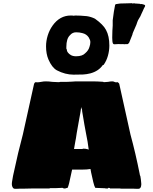

<svg xmlns="http://www.w3.org/2000/svg" viewBox="-20 -1180 958 1201"><path d="M683 -923Q682 -930 682 -944L683 -988Q683 -995 684 -1003.5Q685 -1012 685 -1020V-1053Q692 -1112 700 -1149L704 -1154L731 -1158L771 -1159L805 -1160L809 -1158Q810 -1159 815 -1159H823L825 -1158H829L856 -1156L860 -1154Q863 -1154 863 -1155H865Q869 -1154 874.5 -1153Q880 -1152 883 -1150Q891 -1147 886 -1138Q880 -1128 873 -1111Q872 -1108 865 -1094Q863 -1090 861.5 -1086Q860 -1082 858 -1078Q855 -1074 853.5 -1070.5Q852 -1067 849 -1063Q843 -1054 839 -1042.5Q835 -1031 833 -1025Q820 -995 816 -986Q815 -983 812 -976.5Q809 -970 808 -963Q802 -946 788 -913Q781 -904 778 -904H766Q758 -904 754 -903L750 -905L748 -904H730Q727 -904 722.5 -904.5Q718 -905 713 -904Q708 -903 696 -903Q689 -903 686.5 -908Q684 -913 683 -923ZM336 -740Q305 -757 283 -808Q268 -843 268 -890Q268 -924 278.5 -958Q289 -992 309 -1020Q354 -1083 423 -1083Q438 -1083 444 -1081Q444 -1083 448 -1083Q483 -1083 523 -1079Q550 -1075 574 -1063Q626 -1026 643 -993Q664 -955 664 -895Q664 -863 655 -831Q646 -799 628 -774L623 -773Q597 -735 545 -721Q521 -715 500 -714Q479 -713 440 -713Q388 -713 336 -740ZM514 -848Q534 -865 540 -888Q545 -903 545 -915V-919Q545 -929 535 -946Q521 -967 495 -973Q477 -978 456 -978Q433 -978 418 -960Q395 -939 395 -886V-881V-875Q396 -875 397 -873Q398 -871 398 -868Q398 -860 405 -851Q412 -842 424 -835Q437 -828 456 -828Q496 -828 514 -848ZM55 -19Q54 -22 54 -29Q54 -39 58 -59Q60 -72 61.5 -79.5Q63 -87 64 -91Q94 -232 123 -339L193 -655Q193 -657 196 -661Q199 -665 203 -666H208Q208 -665 211 -665Q223 -665 238 -668Q253 -671 265 -671Q287 -671 306 -668Q315 -668 326 -667Q337 -666 349 -666Q353 -666 358 -668H376H399L423 -669Q430 -670 440 -670Q448 -670 448 -671H464H498H540Q596 -671 614 -669Q617 -669 622.5 -668.5Q628 -668 629 -666Q636 -666 643 -667Q650 -668 656 -668Q670 -671 683 -671Q689 -671 695 -668Q701 -665 708 -665L713 -666H716Q719 -664 722.5 -660.5Q726 -657 726 -655L796 -339Q828 -222 854 -91Q854 -85 858 -78Q859 -71 861 -59Q863 -47 863 -39Q864 -35 864 -28Q864 -14 858 -5Q854 1 846 1H833Q818 1 810 0H784H759H739Q731 0 731 -1H668V-3Q664 -5 658 -5Q658 -5 657.5 -4.5Q657 -4 656 -3Q656 -1 654 -1H651H643Q638 -3 623 -3Q593 -5 576 -5Q570 -14 563.5 -41Q557 -68 550 -101Q548 -117 546 -123Q525 -119 491 -119H460H431L424 -87Q411 -21 403 -5Q399 -5 393 -3Q391 -2 389.5 -1.5Q388 -1 388 -1H384Q378 -1 375 -3Q373 -5 370 -5L325 -3H309H294Q290 -1 284 -1H280H188H179Q168 0 134 0H108Q100 1 85 1H73Q60 1 55 -19ZM528 -293Q525 -307 518 -346Q516 -356 508 -400Q500 -448 500 -448Q497 -468 494 -483L493 -496Q490 -501 490 -505L489 -511Q488 -509 488 -505Q488 -501 486 -500V-496L484 -483Q483 -476 481.5 -467.5Q480 -459 478 -449L473 -421Q462 -358 460 -348Q459 -337 455 -315Q453 -308 451 -294L443 -248H494L501 -250H503Q515 -250 521 -248Q525 -248 528.5 -246.5Q532 -245 535 -244Q528 -293 528 -293Z"/></svg>

Font: Sigmar One
Style: Regular
Weight: 400
Designer: Vernon Adams
Foundry: Vernon Adams
Version: Version 2.000